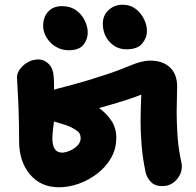

<svg xmlns="http://www.w3.org/2000/svg" viewBox="-20 -777 832 814"><path d="M230 17Q153 17 107 -37.5Q61 -92 61 -179Q61 -248 59 -305.5Q57 -363 54.5 -401Q52 -439 52 -449Q52 -467 65 -484.5Q78 -502 98.5 -513.5Q119 -525 143 -525Q168 -525 187 -505.5Q206 -486 208 -448Q209 -438 209 -425Q209 -412 209 -397Q255 -409 306 -423Q357 -437 405 -453Q475 -475 528 -497.5Q581 -520 616 -520Q671 -520 701 -491Q731 -462 731 -410Q731 -387 730 -360Q729 -333 729 -301Q729 -262 732 -211Q735 -160 744 -113Q747 -99 749 -88.5Q751 -78 751 -72Q751 -40 727.5 -14Q704 12 667 12Q637 12 619.5 -6Q602 -24 597 -48Q585 -106 580.5 -159.5Q576 -213 576 -261Q576 -290 577 -321Q578 -352 579 -376Q548 -363 501 -348.5Q454 -334 400 -319Q430 -298 451.5 -266.5Q473 -235 473 -193Q473 -146 451 -107.5Q429 -69 392.5 -41Q356 -13 313.5 2Q271 17 230 17ZM202 -191Q202 -130 243 -130Q257 -130 276 -138Q295 -146 308.5 -160Q322 -174 322 -191Q322 -211 308 -221.5Q294 -232 274 -241Q265 -245 246.5 -250.5Q228 -256 209 -262Q208 -252 205 -231Q202 -210 202 -191ZM516 -568Q474 -568 445 -599Q416 -630 416 -677Q416 -712 440.5 -734.5Q465 -757 500 -757Q532 -757 555 -739.5Q578 -722 590.5 -696Q603 -670 603 -646Q603 -617 583 -592.5Q563 -568 516 -568ZM271 -564Q241 -564 216.5 -579Q192 -594 177.5 -617.5Q163 -641 163 -667Q163 -705 184.5 -728Q206 -751 243 -751Q278 -751 302.5 -733.5Q327 -716 339.5 -689.5Q352 -663 352 -639Q352 -610 333.5 -587Q315 -564 271 -564Z"/></svg>

Font: Shantell Sans Normal
Style: Bold
Weight: 700
Designer: Stephen Nixon, Anya Danilova, Shantell Martin
Foundry: Arrow Type
Version: Version 1.009;[a7da0bfa3]